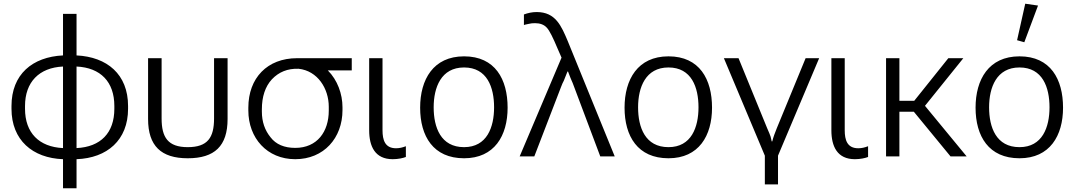

<svg xmlns="http://www.w3.org/2000/svg" viewBox="-20 -844 5822 1036"><path d="M320 172H393V15C558 9 671 -88 671 -257V-272C671 -443 558 -537 393 -545V-769H320V-545C155 -537 42 -443 42 -272V-257C42 -88 156 9 320 15ZM320 -45C191 -51 115 -127 115 -257V-272C115 -401 191 -479 320 -485ZM393 -45V-485C523 -479 597 -402 597 -272V-257C597 -127 523 -51 393 -45Z M993 10C1138 10 1208 -56 1208 -202V-530H1135V-205C1135 -102 1101 -50 993 -50C886 -50 852 -103 852 -205V-530H779V-202C779 -57 849 10 993 10Z M1573 15C1727 15 1828 -99 1828 -250V-265C1828 -337 1801 -412 1749 -464H1878V-530H1583C1422 -530 1320 -423 1320 -263V-248C1320 -99 1421 15 1573 15ZM1573 -46C1514 -46 1469 -65 1440 -103C1409 -141 1393 -187 1393 -242V-254C1393 -322 1411 -377 1447 -416C1484 -455 1531 -475 1591 -473C1694 -462 1754 -366 1754 -268V-247C1754 -134 1692 -46 1573 -46Z M2099 15C2128 15 2155 9 2170 3V-55C2152 -48 2135 -44 2117 -44C2057 -44 2044 -89 2044 -141V-530H1972V-141C1972 -55 2003 15 2099 15Z M2484 10C2648 10 2719 -112 2719 -263C2719 -416 2652 -540 2484 -540C2318 -540 2247 -415 2247 -263C2247 -109 2318 10 2484 10ZM2484 -50C2358 -50 2320 -157 2320 -265C2320 -372 2360 -480 2484 -480C2609 -480 2646 -372 2646 -265C2646 -158 2608 -50 2484 -50Z M2784 0H2863L3007 -374C3013 -389 3017 -400 3022 -408C3026 -417 3032 -433 3042 -458H3045C3055 -432 3061 -416 3064 -410C3067 -404 3072 -392 3078 -375L3219 0H3297L3044 -621C3009 -704 2978 -779 2876 -779C2851 -779 2829 -774 2807 -766V-709C2811 -710 2819 -713 2832 -715C2843 -718 2855 -719 2867 -719C2894 -719 2916 -711 2931 -694C2945 -679 2964 -641 2989 -581L3010 -533Z M3587 10C3751 10 3822 -112 3822 -263C3822 -416 3755 -540 3587 -540C3421 -540 3350 -415 3350 -263C3350 -109 3421 10 3587 10ZM3587 -50C3461 -50 3423 -157 3423 -265C3423 -372 3463 -480 3587 -480C3712 -480 3749 -372 3749 -265C3749 -158 3711 -50 3587 -50Z M4107 151H4178V-4L4400 -530H4327L4171 -151C4162 -128 4153 -106 4147 -81H4144C4142 -88 4140 -97 4138 -107C4135 -116 4129 -131 4120 -151L3965 -530H3886L4107 -4Z M4593 15C4622 15 4649 9 4664 3V-55C4646 -48 4629 -44 4611 -44C4551 -44 4538 -89 4538 -141V-530H4466V-141C4466 -55 4497 15 4593 15Z M4761 0H4833V-241H4911L5109 0H5196L4971 -273L5178 -530H5097L4913 -300H4833V-530H4761Z M5481 10C5645 10 5716 -112 5716 -263C5716 -416 5649 -540 5481 -540C5315 -540 5244 -415 5244 -263C5244 -109 5315 10 5481 10ZM5507 -616 5581 -814 5512 -824 5468 -627ZM5481 -50C5355 -50 5317 -157 5317 -265C5317 -372 5357 -480 5481 -480C5606 -480 5643 -372 5643 -265C5643 -158 5605 -50 5481 -50Z"/></svg>

Font: Cheyenne Sans Light
Style: Regular
Weight: 300
Designer: The Public Sans project authors (U.S. Web Design System), Libre Franklin designed by Pablo Impallari and Rodrigo Fuenzal
Foundry: The Cheyenne Sans Project Authors
Version: Version 2.007